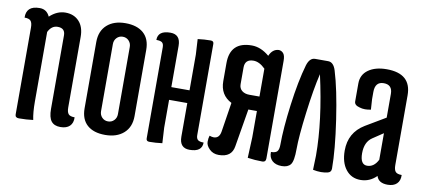

<svg xmlns="http://www.w3.org/2000/svg" viewBox="-54 -677 1910 862"><g transform="rotate(10 901.0 -245.5)"><path d="M119 -82Q119 -33 126 0Q96 4 61 4Q44 4 44 -11V-407Q44 -428 36.5 -437Q29 -446 8 -446Q7 -472 21.5 -486Q36 -500 68 -500Q100 -500 114 -469Q147 -500 185.5 -500Q224 -500 247.5 -475Q271 -450 271 -404V-83Q271 -62 278.5 -53Q286 -44 307 -44Q308 -18 293.5 -4Q279 10 251 10Q223 10 209.5 -7Q196 -24 196 -63V-398Q196 -431 162 -431Q134 -431 119 -400Z M344 -92V-394Q344 -444 375 -472Q406 -500 459 -500Q512 -500 541.5 -474Q571 -448 571 -398V-96Q571 -46 539.5 -18Q508 10 455 10Q402 10 373 -16Q344 -42 344 -92ZM419 -398V-92Q419 -75 430 -63.5Q441 -52 457.5 -52Q474 -52 485 -63.5Q496 -75 496 -92V-398Q496 -415 485 -426.5Q474 -438 457.5 -438Q441 -438 430 -426.5Q419 -415 419 -398Z M642 -7V-422Q642 -438 634.5 -444Q627 -450 608 -450Q608 -493 665 -493Q711 -493 711 -441V-253H794V-416L790 -486Q820 -490 849 -490Q863 -490 863 -477V-61Q863 -46 870.5 -39.5Q878 -33 897 -33Q897 10 840 10Q794 10 794 -42V-195H711V-68L715 2Q685 6 656 6Q642 6 642 -7Z M1187 -12Q1187 5 1171 5Q1138 5 1104 0L1108 -94V-214H1069L1040 -41Q1032 10 973 10Q947 10 930.5 -6.5Q914 -23 914 -39.5Q914 -56 918 -68Q929 -64 937 -64Q963 -64 968 -96L989 -230Q936 -257 936 -320V-402Q936 -500 1035 -500Q1076 -500 1115 -467Q1129 -500 1158 -501Q1171 -500 1179 -490Q1187 -480 1187 -457V-308ZM1015 -396V-320Q1015 -301 1028 -290.5Q1041 -280 1062 -280H1108V-407Q1081 -434 1054 -434Q1015 -434 1015 -396Z M1202 -44Q1223 -44 1230.5 -53Q1238 -62 1238 -83Q1238 -157 1252.5 -267.5Q1267 -378 1289 -454Q1300 -490 1325 -490H1384Q1409 -490 1420 -454Q1445 -373 1465 -238Q1485 -103 1485 -18Q1485 -2 1470.5 2Q1456 6 1438.5 6Q1421 6 1402 2L1404 -63Q1404 -221 1358 -426Q1341 -355 1327 -244Q1313 -133 1313 -77.5Q1313 -22 1300.5 -6Q1288 10 1260 10Q1232 10 1216.5 -4.5Q1201 -19 1202 -44Z M1639 -183Q1606 -161 1606 -109.5Q1606 -58 1637.5 -58Q1669 -58 1687 -94V-215ZM1650 -500Q1762 -500 1762 -401V-83Q1762 -62 1769.5 -53Q1777 -44 1798 -44Q1799 -18 1784.5 -4Q1770 10 1743 10Q1701 10 1692 -21Q1661 10 1619 10Q1577 10 1552 -22Q1527 -54 1527 -108Q1527 -190 1596 -232L1687 -286V-394Q1687 -436 1647.5 -436Q1608 -436 1608 -389V-356L1611 -309Q1598 -306 1584.5 -306Q1571 -306 1559 -310Q1535 -316 1535 -333V-415Q1535 -455 1566.5 -477.5Q1598 -500 1650 -500Z"/></g></svg>

Font: el_Medula One
Style: Regular
Weight: 400
Designer: Luciano Vergara
Foundry: Luciano Vergara
Version: Version 1.002 August 17, 2020